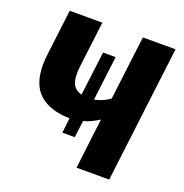

<svg xmlns="http://www.w3.org/2000/svg" viewBox="-125 -805 877 917"><g transform="rotate(20 313.0 -346.5)"><path d="M241 -134 250 -210Q151 -212 97 -259Q43 -306 43 -408Q43 -421 44 -434.5Q45 -448 47 -463L75 -693H241L213 -465Q210 -442 210 -424Q210 -384 223.5 -363.5Q237 -343 265 -336L293 -560H357L329 -334Q372 -342 407 -368L447 -693H613L528 0H362L393 -256Q375 -244 355 -234.5Q335 -225 315 -220L304 -134Z"/></g></svg>

Font: Qjlgwqiwhsfqbnnlvksmvfsycuq
Style: Regular
Weight: 700
Italic angle: -8°
Designer: Carrois Corporate & Edenspiekermann
Foundry: Carrois Corporate GbR & Edenspiekermann AG
Version: Version 2.001